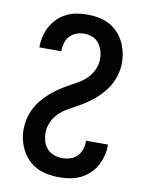

<svg xmlns="http://www.w3.org/2000/svg" viewBox="-85 -804 669 873"><g transform="rotate(10 250.0 -367.5)"><path d="M247 8Q222 8 196.5 3.5Q171 -1 148 -12Q125 -23 106.5 -41Q88 -59 76 -81.5Q64 -104 58 -129.5Q52 -155 52 -180Q52 -205 58 -229.5Q64 -254 75 -276Q86 -298 102 -317.5Q118 -337 137 -353.5Q156 -370 176.5 -384Q197 -398 219 -410Q241 -422 262.5 -434.5Q284 -447 301.5 -465Q319 -483 329 -506.5Q339 -530 339 -555Q339 -574 333.5 -592.5Q328 -611 316 -626Q304 -641 286 -648Q268 -655 249 -655Q230 -655 212.5 -648.5Q195 -642 182.5 -628.5Q170 -615 164.5 -596.5Q159 -578 159 -560V-558H58V-561Q58 -586 64 -610.5Q70 -635 82 -656.5Q94 -678 112 -695.5Q130 -713 152.5 -724Q175 -735 199.5 -739Q224 -743 249 -743Q274 -743 299 -738.5Q324 -734 346.5 -722.5Q369 -711 387 -693Q405 -675 416.5 -652.5Q428 -630 434 -605Q440 -580 440 -555Q440 -530 434 -505.5Q428 -481 417 -459Q406 -437 390 -417.5Q374 -398 355.5 -381.5Q337 -365 316 -351Q295 -337 273 -325Q251 -313 229.5 -300.5Q208 -288 190.5 -270Q173 -252 163 -228.5Q153 -205 153 -180Q153 -161 158.5 -142Q164 -123 177 -108.5Q190 -94 209 -87Q228 -80 247 -80Q266 -80 284.5 -86Q303 -92 316 -105.5Q329 -119 335 -137.5Q341 -156 341 -175V-177H442V-173Q442 -148 435.5 -123.5Q429 -99 417 -77.5Q405 -56 386 -38.5Q367 -21 344.5 -10.5Q322 0 297 4Q272 8 247 8Z"/></g></svg>

Font: Iosevka Custom Semibold
Style: Regular
Weight: 600
Designer: Belleve Invis
Foundry: Belleve Invis
Version: Version 27.0.2; ttfautohint (v1.8.4)